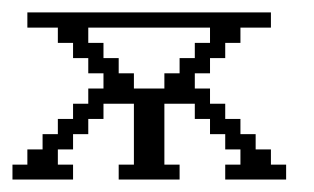

<svg xmlns="http://www.w3.org/2000/svg" viewBox="-20 -288 503 308"><path d="M243.7 -146V-170.4H268.1V-194.8H292.5V-219.2H316.9V-243.7H121.6V-219.2H146V-194.8H170.4V-170.4H194.8V-146ZM0 0V-23.9H23.9V-48.3H48.3V-72.8H72.8V-97.2H97.2V-121.6H121.6V-146H146V-170.4H121.6V-194.8H97.2V-219.2H72.8V-243.7H23.9V-268.1H414.6V-243.7H365.7V-219.2H341.3V-194.8H316.9V-170.4H292.5V-146H316.9V-121.6H341.3V-97.2H365.7V-72.8H390.1V-48.3H414.6V-23.9H439V0H341.3V-23.9H365.7V-48.3H341.3V-72.8H316.9V-97.2H292.5V-121.6H243.7V-23.9H268.1V0H170.4V-23.9H194.8V-121.6H146V-97.2H121.6V-72.8H97.2V-48.3H72.8V-23.9H97.2V0Z"/></svg>

Font: FS Mondwest Regular
Style: Regular
Weight: 400
Designer: NZWStudios2024
Foundry: https://fontstruct.com
Version: Version 1.0